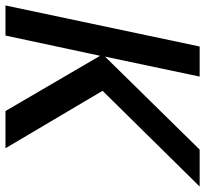

<svg xmlns="http://www.w3.org/2000/svg" viewBox="-61 -706 750 702"><g transform="rotate(90 314.0 -355.0)"><path d="M-17 0 133 -710H243L170 -364L510 -710H645L295 -355L505 0H369L167 -346L93 0Z"/></g></svg>

Font: Geist Mono SemiBold
Style: Italic
Weight: 600
Italic angle: -12°
Monospace: yes
Designer: Basement.studio, Andrés Briganti, Mateo Zaragoza
Foundry: Basement.studio, Vercel, Andrés Briganti, Guido Ferreyra, Mateo Zaragoza
Version: Version 1.500; ttfautohint (v1.8.4.7-5d5b)